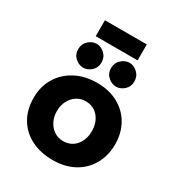

<svg xmlns="http://www.w3.org/2000/svg" viewBox="-183 -882 937 1012"><g transform="rotate(30 285.5 -376.0)"><path d="M38 -224Q38 -291 69.5 -344Q101 -397 158 -427.5Q215 -458 289 -458Q364 -458 419 -427.5Q474 -397 503.5 -344Q533 -291 533 -224Q533 -157 503.5 -103.5Q474 -50 419 -19Q364 12 287 12Q215 12 158.5 -16Q102 -44 70 -97Q38 -150 38 -224ZM179 -223Q179 -189 193 -161.5Q207 -134 231 -118Q255 -102 285 -102Q334 -102 363 -136.5Q392 -171 392 -223Q392 -275 363 -309.5Q334 -344 285 -344Q255 -344 231 -328Q207 -312 193 -285Q179 -258 179 -223ZM113 -562Q113 -594 135.5 -614.5Q158 -635 185 -635Q210.5 -635 232.7 -614.5Q255 -594 255 -562Q255 -529.9 232.7 -509.9Q210.3 -490 184.8 -490Q158 -490 135.5 -509.9Q113 -529.9 113 -562ZM313 -562Q313 -594 335.5 -614.5Q358 -635 385 -635Q410.5 -635 432.7 -614.5Q455 -594 455 -562Q455 -529.9 432.7 -509.9Q410.3 -490 384.8 -490Q358 -490 335.5 -509.9Q313 -529.9 313 -562ZM159 -764H414V-667H159Z"/></g></svg>

Font: Reem Kufi Fun
Style: Regular
Weight: 400
Designer: Khaled Hosny
Version: Version 1.005